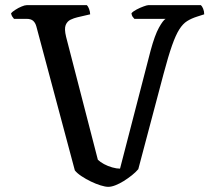

<svg xmlns="http://www.w3.org/2000/svg" viewBox="-20 -724 821 744"><path d="M399.7 0Q387.9 0 369.7 -5.7Q351.6 -11.3 332.1 -20.7Q312.5 -30.2 295.7 -41.4Q278.8 -52.6 270 -63.7L121 -621.1Q117.3 -635.2 108.7 -643.1Q100.2 -651 82.4 -651H34.2Q30.7 -654.7 27.3 -660.2Q23.9 -665.6 22.9 -672.6Q27.9 -678.6 39.6 -686.1Q51.2 -693.7 63.7 -698.8Q76.1 -704 83.2 -704H316.6Q321.1 -700 325.1 -689.6Q329.1 -679.3 329.4 -668.5L279.9 -657Q266.9 -654 253.7 -647.8Q240.5 -641.6 234.5 -626.9Q228.6 -612.2 236.1 -581.4L359.2 -105Q368.2 -96.2 383.1 -88.1Q398 -80.1 415 -75.3Q431.9 -70.5 445.1 -70.5L563.6 -528Q579.8 -587.9 595.9 -616.8Q612 -645.7 621.8 -651H500.7Q496.9 -655 493.6 -659.6Q490.4 -664.3 489.4 -672.6Q496.1 -680.4 509.8 -687.4Q523.5 -694.5 536.6 -699.2Q549.7 -704 554.5 -704H758.5Q763 -700.2 767.2 -690.3Q771.3 -680.3 771.3 -668.5L743.9 -659.7Q721.8 -652.7 705.2 -642.3Q688.7 -632 674.9 -610.3Q661.1 -588.7 646.6 -547.7Q632.1 -506.6 613.9 -438L515.9 -68.5Q506.4 -57.1 491.3 -45Q476.2 -33 459.7 -22.6Q443.2 -12.3 427.5 -6.2Q411.8 0 399.7 0Z"/></svg>

Font: Texturina Medium
Style: Regular
Weight: 500
Designer: Guillermo Torres Carreño
Foundry: Omnibus-Type
Version: Version 1.003